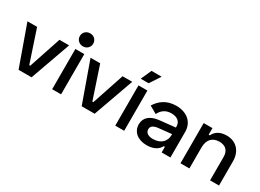

<svg xmlns="http://www.w3.org/2000/svg" viewBox="-29 -1378 2776 2050"><g transform="rotate(30 1359.5 -353.0)"><path d="M12 -496 189 0H349L526 -496H407L275 -100H263L131 -496Z M575 -640C575 -594 612 -560 658 -560C704 -560 740 -594 740 -640C740 -687 704 -720 658 -720C612 -720 575 -687 575 -640ZM713 -496H603V0H713Z M790 -496 967 0H1127L1304 -496H1185L1053 -100H1041L909 -496Z M1424 -700 1366 -570H1463L1549 -700ZM1491 -496H1381V0H1491Z M1601 -375 1693 -323C1720 -378 1764 -414 1837 -414C1911 -414 1952 -376 1952 -319V-306L1762 -286C1653 -275 1591 -223 1591 -139C1591 -47 1664 14 1775 14C1879 14 1923 -36 1939 -69H1953V0H2061V-316C2061 -433 1975 -510 1841 -510C1721 -510 1648 -450 1601 -375ZM1705 -144C1705 -184 1739 -202 1791 -208L1952 -225V-214C1952 -138 1900 -77 1798 -77C1738 -77 1705 -104 1705 -144Z M2185 -496V0H2295V-259C2295 -354 2345 -408 2431 -408C2507 -408 2550 -366 2550 -289V0H2660V-299C2660 -431 2575 -504 2468 -504C2374 -504 2329 -461 2307 -415H2293V-496Z"/></g></svg>

Font: Space Text SemiBold
Style: Regular
Weight: 600
Designer: Florian Karsten (Space Text), Colophon Foundry (Space Mono)
Foundry: Florian Karsten
Version: Version 1.003;PS 001.003;hotconv 1.0.88;makeotf.lib2.5.64775